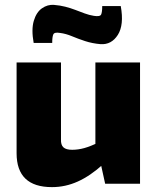

<svg xmlns="http://www.w3.org/2000/svg" viewBox="-20 -753 645 787"><path d="M230 -497V-182Q229 -159 240 -149Q251 -139 276 -139Q300 -139 325.5 -146Q351 -153 390 -172L402 -79Q350 -32 299 -9Q248 14 193 14Q48 14 48 -125V-497ZM554 -497V0H411L389 -100L371 -112V-497ZM201 -733Q226 -731 247.5 -725.5Q269 -720 288.5 -712.5Q308 -705 327 -698Q346 -691 365 -688Q390 -684 394.5 -693.5Q399 -703 399 -728H475Q489 -651 463 -610Q437 -569 392 -572Q358 -575 329 -584.5Q300 -594 275 -604.5Q250 -615 226 -618Q203 -622 198.5 -612Q194 -602 194 -577H118Q108 -632 118.5 -667.5Q129 -703 152 -719Q175 -735 201 -733Z"/></svg>

Font: Exo 2 ExtraBold
Style: Regular
Weight: 800
Designer: Natanael Gama
Foundry: Natanael Gama
Version: Version 2.010